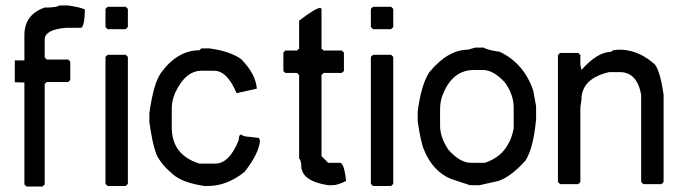

<svg xmlns="http://www.w3.org/2000/svg" viewBox="-20 -682 2490 703"><path d="M69.3 -379.9V-6.8L77.1 1H135.7L143.6 -6.8V-374L151.4 -381.8H230.5L237.3 -389.6V-456.1L230.5 -463.9H151.4L143.6 -471.7V-537.1Q143.6 -573.2 220.7 -580.1H275.4Q289.1 -580.1 291 -646.5Q281.2 -654.3 228.5 -662.1H197.3Q188.5 -654.3 143.6 -654.3Q69.3 -628.9 69.3 -552.7V-460.9H34.2V-380.9Z M374 -657.2H440.4L448.2 -649.4V-583L440.4 -575.2H374L366.2 -583V-649.4ZM374 -481.4H440.4L448.2 -473.6V-8.8L440.4 -1H374L366.2 -8.8V-473.6Z M717.3 -504.9H745.6Q820.8 -495.1 862.8 -465.8Q916.5 -411.1 920.4 -357.4L846.2 -340.8Q812 -422.9 764.2 -422.9H717.3Q658.7 -422.9 620.6 -340.8Q608.9 -310.5 608.9 -287.1V-215.8Q608.9 -114.3 710.4 -83H768.1Q819.8 -83 854 -168.9Q854 -188.5 862.8 -189.5Q870.6 -181.6 897 -180.7L928.2 -176.8L932.1 -166Q926.3 -116.2 874.5 -51.8Q810.1 -1 741.7 -1H729Q647.9 -12.7 612.8 -43.9Q571.8 -78.1 553.2 -115.2Q537.6 -155.3 526.9 -236.3V-266.6Q541.5 -376 569.8 -416Q630.4 -498 710.4 -498Z M1153.3 -653.3 1157.2 -649.4V-503.9L1165 -497.1H1231.4L1239.3 -489.3V-421.9L1231.4 -415H1165L1157.2 -407.2V-110.4L1181.6 -85.9H1224.6Q1240.2 -85.9 1247.1 -19.5Q1217.8 -3.9 1196.3 -3.9H1181.6Q1084 -18.6 1083 -75.2Q1083 -93.8 1075.2 -101.6V-407.2L1067.4 -415H1024.4L1017.6 -421.9V-489.3L1024.4 -497.1H1067.4L1075.2 -503.9V-606.4Q1136.7 -653.3 1153.3 -653.3Z M1345.7 -657.2H1412.1L1419.9 -649.4V-583L1412.1 -575.2H1345.7L1337.9 -583V-649.4ZM1345.7 -481.4H1412.1L1419.9 -473.6V-8.8L1412.1 -1H1345.7L1337.9 -8.8V-473.6Z M1720.2 -507.8H1751.5Q1759.3 -500 1810.1 -492.2Q1897.9 -450.2 1932.1 -351.6Q1939.5 -309.6 1942.9 -293V-246.1Q1933.1 -138.7 1903.8 -93.8Q1852.1 -36.1 1805.2 -19.5L1735.8 -3.9H1700.7L1630.4 -27.3Q1564.9 -54.7 1532.7 -132.8Q1521 -159.2 1509.3 -238.3V-273.4Q1522 -372.1 1552.2 -418Q1620.6 -500 1692.9 -500Q1692.9 -500 1720.2 -507.8ZM1591.3 -281.2V-222.7Q1591.3 -177.7 1622.6 -132.8Q1664.6 -85.9 1704.6 -85.9H1755.4Q1816.4 -106.4 1841.3 -156.2Q1852.5 -172.9 1860.8 -210.9V-289.1Q1860.8 -334 1829.6 -378.9Q1787.6 -425.8 1747.6 -425.8H1716.3Q1638.2 -425.8 1603 -339.8Q1591.3 -314.5 1591.3 -281.2Z M2245.6 -500H2257.3Q2322.8 -496.1 2378.4 -445.3Q2397.9 -418 2409.7 -335.9V-15.6L2401.9 -7.8H2335.4L2327.6 -15.6V-335.9Q2312 -418 2249.5 -418H2210.4Q2108.9 -394.5 2108.9 -316.4L2105 -289.1V-15.6L2097.2 -7.8H2030.8L2022.9 -15.6V-480.5L2030.8 -488.3H2097.2L2105 -480.5V-445.3L2108.9 -425.8Q2167.5 -492.2 2218.3 -492.2Q2218.3 -499 2245.6 -500Z"/></svg>

Font: Dehalvi Khush Khat
Style: Regular
Weight: 400
Version: Version 002.500